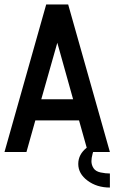

<svg xmlns="http://www.w3.org/2000/svg" viewBox="-20 -676 509 854"><path d="M163.6 -234.4H305.2L234.9 -485.8ZM365.7 -19 331.5 -140.6H137.2L97.7 0H0L185.5 -656.2H283.2L468.8 0H394Q392.6 4.4 391.6 8.8Q386.7 26.9 386.7 41Q386.7 57.6 396 72Q405.3 86.4 427.5 91.1Q449.7 95.7 468.8 95.7V158.2Q410.6 158.2 369.4 127.4Q328.1 96.7 328.1 53.2Q328.1 10.7 365.7 -19Z"/></svg>

Font: Lambda
Style: Regular
Weight: 400
Designer: GGBotNet
Version: 0.22